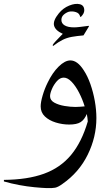

<svg xmlns="http://www.w3.org/2000/svg" viewBox="-147 -692 565 982"><path d="M125 -457 122 -461Q126 -469 137.5 -481Q149 -493 159.5 -504Q170 -515 174 -519Q136 -536 129.5 -561Q123 -586 154 -624Q176 -651 207 -663.5Q238 -676 261 -670.5Q284 -665 284 -639Q284 -623 267 -606H263Q260 -624 241.5 -630Q223 -636 205 -632Q190 -627 178.5 -616.5Q167 -606 167 -590Q167 -572 184 -562Q201 -552 232 -552Q244 -552 264 -554.5Q284 -557 307 -560L308 -557L280 -511Q246 -508 220.5 -503.5Q195 -499 173 -488Q151 -477 125 -457ZM91 270Q66 269 29 265.5Q-8 262 -48.5 254.5Q-89 247 -127 236V228Q-6 227 78 196.5Q162 166 216.5 100.5Q271 35 302 -71Q301 -88 297 -109Q285 -80 265.5 -67.5Q246 -55 207 -55Q172 -55 138 -65.5Q104 -76 82.5 -96.5Q61 -117 61 -148Q61 -169 71 -203.5Q81 -238 97 -270Q121 -320 153 -351.5Q185 -383 213 -383Q249 -383 281 -333Q301 -303 315.5 -261.5Q330 -220 338 -175Q346 -130 346 -88Q346 9 301.5 99.5Q257 190 172 249Q150 265 135 268Q120 271 91 270ZM109 -200Q109 -179 131 -167Q153 -155 183.5 -150Q214 -145 239 -145Q250 -145 262 -146Q274 -147 286 -148Q275 -184 257.5 -218Q240 -252 219.5 -273.5Q199 -295 179 -295Q160 -295 144 -277Q128 -259 118.5 -236.5Q109 -214 109 -200Z"/></svg>

Font: Bona Nova SC
Style: Regular
Weight: 400
Designer: Mateusz Machalski
Foundry: Capitalics
Version: Version 4.001; ttfautohint (v1.8.4.7-5d5b)